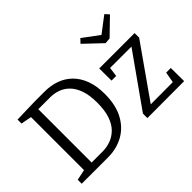

<svg xmlns="http://www.w3.org/2000/svg" viewBox="-133 -1130 1466 1466"><g transform="rotate(-45 599.5 -397.0)"><path d="M347 -698Q414 -698 470.5 -677.5Q527 -657 569 -615.5Q611 -574 635 -510.5Q659 -447 659 -360Q659 -242 616.5 -162Q574 -82 500 -41Q426 0 331 0H49V-43L149 -64L135 -46V-650L149 -631L49 -650V-693L237 -698ZM334 -61Q380 -61 422 -76Q464 -91 498 -124.5Q532 -158 551.5 -214.5Q571 -271 571 -353Q571 -434 552 -488.5Q533 -543 501 -575.5Q469 -608 429 -622.5Q389 -637 345 -637H202L217 -652V-46L202 -61ZM1155 -144 1156 -1 758 0V-48L1070 -489L1082 -472H806L830 -491L817 -396H767L766 -528H1148V-479L835 -34L831 -56L1108 -57L1085 -33L1105 -144ZM1087 -794 1116 -762 984 -634 937 -630 798 -762 828 -794 986 -677H933Z"/></g></svg>

Font: Pack4
Style: Regular
Weight: 400
Version: Version 2.002